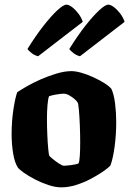

<svg xmlns="http://www.w3.org/2000/svg" viewBox="-20 -806 556 826"><path d="M244 0Q218 0 188 -10Q158 -20 130 -34.5Q102 -49 82.5 -63Q63 -77 57 -85Q43 -106 36.5 -146Q30 -186 30 -229Q30 -284 37.5 -334Q45 -384 54 -409Q67 -418 93.5 -433.5Q120 -449 154 -464Q188 -479 223 -489.5Q258 -500 287 -500Q305 -500 330 -493Q355 -486 381 -474Q407 -462 428 -449Q449 -436 459 -424Q470 -401 475 -361.5Q480 -322 480 -281Q480 -226 473 -174.5Q466 -123 455 -94Q444 -82 421 -66.5Q398 -51 368.5 -35.5Q339 -20 306.5 -10Q274 0 244 0ZM255 -93Q263 -93 284.5 -95.5Q306 -98 318 -103Q322 -112 323.5 -137.5Q325 -163 325 -194Q325 -228 323.5 -266Q322 -304 319.5 -332.5Q317 -361 314 -365Q311 -371 300.5 -380Q290 -389 277.5 -396Q265 -403 254 -403Q243 -403 222.5 -399.5Q202 -396 191 -392Q187 -383 184.5 -356Q182 -329 182 -296Q182 -262 183.5 -226.5Q185 -191 187.5 -165.5Q190 -140 192 -136Q194 -133 206.5 -122.5Q219 -112 233.5 -102.5Q248 -93 255 -93ZM324 -564Q308 -568 295.5 -578Q283 -588 278 -595Q314 -653 347.5 -695.5Q381 -738 407 -762Q433 -786 446 -786Q456 -786 470 -775.5Q484 -765 497 -748Q510 -731 516 -712ZM144 -564Q128 -568 115.5 -578Q103 -588 98 -595Q134 -653 167.5 -695.5Q201 -738 227 -762Q253 -786 266 -786Q276 -786 290 -775.5Q304 -765 317 -748Q330 -731 336 -712Z"/></svg>

Font: Texturina 72pt Black
Style: Regular
Weight: 900
Designer: Guillermo Torres Carreño
Foundry: Omnibus-Type
Version: Version 1.002; ttfautohint (v1.8.3)